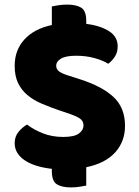

<svg xmlns="http://www.w3.org/2000/svg" viewBox="-20 -723 605 837"><path d="M241 -241Q197 -256 161 -271.5Q125 -287 99 -309Q73 -331 58.5 -361.5Q44 -392 44 -436Q44 -504 86 -550.5Q128 -597 206 -614V-695Q215 -697 234 -700Q253 -703 273 -703Q312 -703 334 -689.5Q356 -676 356 -632V-619Q418 -611 455.5 -587Q493 -563 493 -521Q493 -495 481 -476.5Q469 -458 452 -445Q430 -459 393 -469.5Q356 -480 312 -480Q267 -480 246 -467.5Q225 -455 225 -436Q225 -421 238 -411.5Q251 -402 277 -394L330 -377Q424 -347 474.5 -300.5Q525 -254 525 -174Q525 -106 482 -58.5Q439 -11 356 6V86Q347 88 328 91Q309 94 289 94Q250 94 228 80.5Q206 67 206 23V13Q170 9 140.5 0Q111 -9 89.5 -23Q68 -37 56 -56Q44 -75 44 -99Q44 -128 61 -148.5Q78 -169 98 -180Q126 -158 166.5 -142Q207 -126 255 -126Q304 -126 324 -141Q344 -156 344 -176Q344 -196 328 -206.5Q312 -217 283 -227Z"/></svg>

Font: Baloo Tammudu
Style: Regular
Weight: 400
Designer: Omkar Shende and Ek Type
Foundry: Ek Type
Version: Version 1.443;PS 1.000;hotconv 16.6.51;makeotf.lib2.5.65220;